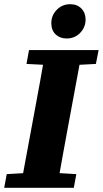

<svg xmlns="http://www.w3.org/2000/svg" viewBox="-30 -893 489 913"><path d="M-10 0 2 -65 140 -73H198L333 -65L321 0ZM67 0 133 -356Q147 -430 160.5 -505Q174 -580 187 -655H361L295 -299Q281 -224 267.5 -149Q254 -74 241 0ZM96 -589 108 -655H439L426 -589L293 -582H234ZM287 -710Q255 -710 234.5 -729.5Q214 -749 214 -783Q214 -820 240 -846.5Q266 -873 304 -873Q337 -873 357 -852.5Q377 -832 377 -800Q377 -764 351.5 -737Q326 -710 287 -710Z"/></svg>

Font: Source Serif 4 ExtraBold
Style: Italic
Weight: 800
Italic angle: -12°
Designer: Frank Grießhammer
Foundry: Adobe Systems Incorporated
Version: Version 4.004;hotconv 1.0.116;makeotfexe 2.5.65601